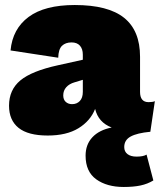

<svg xmlns="http://www.w3.org/2000/svg" viewBox="-20 -530 637 765"><path d="M564 86 591 189Q568 203 540 209Q512 215 473 215Q406 215 363.5 184.5Q321 154 321 90Q321 46 348 17Q375 -12 425 -22Q372 -42 359 -96Q340 -48 292.5 -19Q245 10 170 10Q92 10 54 -20.5Q16 -51 16 -109Q16 -172 61 -209.5Q106 -247 211 -270L310 -292V-312Q310 -335 298.5 -348Q287 -361 265 -361Q241 -361 227 -347.5Q213 -334 212 -300L22 -329Q30 -415 94 -462.5Q158 -510 278 -510Q411 -510 474.5 -459Q538 -408 538 -304V-164Q538 -123 572 -123Q589 -123 597 -127L579 -5Q526 0 500.5 14Q475 28 475 56Q475 74 488 84Q501 94 524 94Q551 94 564 86ZM310 -164V-212L277 -202Q256 -196 244 -182.5Q232 -169 232 -150Q232 -133 242 -124Q252 -115 267 -115Q286 -115 298 -127.5Q310 -140 310 -164Z"/></svg>

Font: Work Sans Black
Style: Regular
Weight: 900
Designer: Wei Huang
Foundry: Wei Huang
Version: Version 1.500